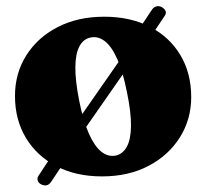

<svg xmlns="http://www.w3.org/2000/svg" viewBox="-20 -546 646 609"><path d="M111 39Q102.5 35 99.8 26.8Q97 18.5 102.5 11L192.5 -126L204.5 -132L381.5 -386L382 -395.5L462.5 -516Q468 -523.5 476 -525.8Q484 -528 493 -523.5Q502 -518.5 505 -511.2Q508 -504 503 -496.5L413 -362.5L405 -361L231.5 -112L229.5 -100.5L142 31Q130.5 48 111 39ZM310.5 -493Q393.5 -493 455.5 -461Q517.5 -429 552 -371.5Q586.5 -314 586.5 -238Q586.5 -167.5 550.5 -110.2Q514.5 -53 451 -19.8Q387.5 13.5 303.5 13.5Q220.5 13.5 158.5 -19Q96.5 -51.5 62 -109Q27.5 -166.5 27.5 -241.5Q27.5 -313.5 63.5 -370.5Q99.5 -427.5 163.2 -460.2Q227 -493 310.5 -493ZM347 -52.5Q369.5 -57.5 382.2 -80.5Q395 -103.5 395.5 -146.8Q396 -190 382.5 -254.5Q370 -317.5 352.5 -357.5Q335 -397.5 313.2 -414.8Q291.5 -432 267.5 -427Q244.5 -422.5 232 -399.2Q219.5 -376 219 -333.2Q218.5 -290.5 231.5 -225Q244 -162.5 261.8 -122.5Q279.5 -82.5 301 -65.2Q322.5 -48 347 -52.5Z"/></svg>

Font: Fraunces ExtraBold
Style: Regular
Weight: 800
Version: Version 1.000;[b76b70a41]